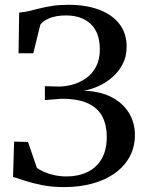

<svg xmlns="http://www.w3.org/2000/svg" viewBox="-20 -771 607 802"><path d="M248.5 10.5Q196 10.5 153.5 1.8Q111 -7 80.8 -17.2Q50.5 -27.5 34.5 -32L39 -179.5L97 -178L134 -70Q144.5 -61.5 163.8 -53Q183 -44.5 207.8 -39.2Q232.5 -34 258 -34Q306.5 -34 344.5 -52Q382.5 -70 404.2 -106.8Q426 -143.5 426 -200Q426 -247.5 408 -283.2Q390 -319 348.5 -338.8Q307 -358.5 237.5 -358.5L167.5 -353V-411L224.5 -409.5Q255 -409.5 285.2 -418.2Q315.5 -427 341 -445.5Q366.5 -464 381.8 -493.5Q397 -523 397 -564.5Q397 -634.5 359.2 -670.5Q321.5 -706.5 255.5 -706.5Q213.5 -706.5 185.5 -694.5Q157.5 -682.5 148.5 -668L119 -548.5H57.5L60 -718.5Q80.5 -720 101.5 -725Q122.5 -730 146.2 -736Q170 -742 199.2 -746.5Q228.5 -751 265.5 -751Q339 -751 393.8 -730.5Q448.5 -710 478.8 -671Q509 -632 509 -576Q509 -534.5 492 -502.5Q475 -470.5 448.2 -447.5Q421.5 -424.5 390.2 -410.8Q359 -397 330 -392Q398 -390 445.5 -365.5Q493 -341 518.2 -300Q543.5 -259 543.5 -207Q543.5 -157 521.8 -116.8Q500 -76.5 460.5 -48Q421 -19.5 367 -4.5Q313 10.5 248.5 10.5Z"/></svg>

Font: Merriweather 60pt
Style: Regular
Weight: 400
Version: Version 2.100